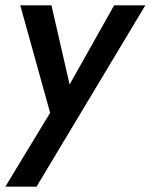

<svg xmlns="http://www.w3.org/2000/svg" viewBox="-28 -480 565 720"><path d="M517 -460H400L233 -163L165 -460H48L160 -57L-8 220H109Z"/></svg>

Font: Jost* 500 Medium Italic
Style: Italic
Weight: 500
Italic angle: -10°
Version: Version 3.200; ttfautohint (v0.97) -l 8 -r 50 -G 200 -x 14 -